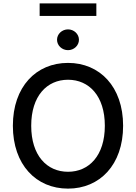

<svg xmlns="http://www.w3.org/2000/svg" viewBox="-20 -1111 808 1141"><path d="M711.6 -363.6C711.6 -596.2 572.4 -737.2 384.2 -737.2C195.3 -737.2 56.5 -596.2 56.5 -363.6C56.5 -131.4 195.3 9.9 384.2 9.9C572.4 9.9 711.6 -131 711.6 -363.6ZM165.5 -363.6C165.5 -540.8 258.9 -637.1 384.2 -637.1C509.2 -637.1 603 -540.8 603 -363.6C603 -186.4 509.2 -90.2 384.2 -90.2C258.9 -90.2 165.5 -186.4 165.5 -363.6ZM215.6 -1016.3H552.6V-1090.9H215.6ZM318.9 -874.6C318.9 -840.6 348.4 -812.9 384.2 -812.9C419.7 -812.9 449.2 -840.6 449.2 -874.6C449.2 -908.7 419.7 -936.4 384.2 -936.4C348.4 -936.4 318.9 -908.7 318.9 -874.6Z"/></svg>

Font: Magic Ui Pro Medium
Style: Regular
Weight: 500
Designer: Stefan Endress, Andreas Faust
Version: Version 1.000;FEAKit 1.0